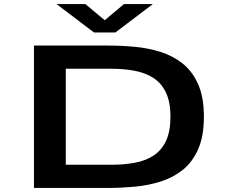

<svg xmlns="http://www.w3.org/2000/svg" viewBox="-20 -924 1140 944"><path d="M147 0V-700H512Q575 -700 641.2 -694Q707.5 -688 768.5 -669Q829.5 -650 877.8 -611.8Q926 -573.5 954.2 -509.8Q982.5 -446 982.5 -350Q982.5 -254 954.2 -190.2Q926 -126.5 877.8 -88.2Q829.5 -50 768.5 -31Q707.5 -12 641.2 -6Q575 0 512 0ZM303.5 -114H527.5Q589.5 -114 642.5 -123.8Q695.5 -133.5 734.8 -159Q774 -184.5 796 -230.8Q818 -277 818 -350Q818 -423 795.8 -469.2Q773.5 -515.5 733.8 -541Q694 -566.5 641.2 -576.2Q588.5 -586 527.5 -586H303.5ZM258 -904H399.5L495 -824.5L589.5 -904H731.5L547.5 -764.5H442Z"/></svg>

Font: Trispace Expanded SemiBold
Style: Regular
Weight: 600
Width: 7
Designer: Tyler Finck
Foundry: Etcetera Type Company
Version: Version 1.210; ttfautohint (v1.8.3)